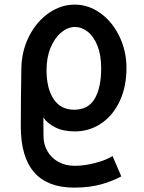

<svg xmlns="http://www.w3.org/2000/svg" viewBox="-20 -576 640 854"><path d="M72.5 -14Q72.5 -49.5 73.2 -143Q74 -236.5 75 -274Q77 -353 110.8 -417.5Q144.5 -482 198.2 -518.8Q252 -555.5 312 -555.5Q374 -555.5 427 -517.2Q480 -479 511.2 -414Q542.5 -349 542.5 -274Q542.5 -189.5 512.2 -125.5Q482 -61.5 429.5 -26.5Q377 8.5 312.5 8.5Q261.5 8.5 226.2 -9.2Q191 -27 173 -53.5V-36.5L173.5 29.5Q173.5 65.5 190.5 95.8Q207.5 126 239.2 143.8Q271 161.5 312.5 161.5Q356 161.5 404.8 148.5Q453.5 135.5 480.5 118L519.5 208.5Q482.5 229 430.2 243.8Q378 258.5 310 258.5Q72.5 258.5 72.5 -14ZM430 -272.5Q430 -331 413.5 -372.5Q397 -414 370.2 -435Q343.5 -456 313 -456Q282 -456 252.8 -432Q223.5 -408 205.2 -364.2Q187 -320.5 187 -264.5Q187 -182.5 218.5 -135.2Q250 -88 310 -88Q372.5 -88 401.2 -136.8Q430 -185.5 430 -272.5Z"/></svg>

Font: JuliaMono
Style: Bold
Weight: 700
Monospace: yes
Designer: cormullion
Foundry: corm
Version: Version 0.055; ttfautohint (v1.8.4)